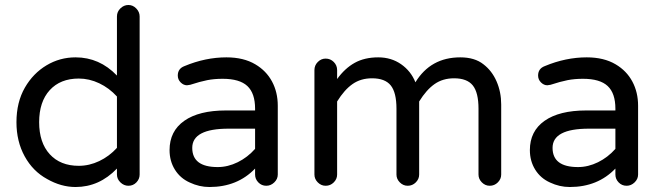

<svg xmlns="http://www.w3.org/2000/svg" viewBox="-20 -739 2650 770"><path d="M169 -21Q112 -52 79 -112Q46 -172 46 -249Q46 -329 80 -388Q113 -445 166.5 -477Q220 -509 283 -509Q379 -509 449 -436V-673Q449 -692 463 -705.5Q477 -719 495 -719Q513 -719 526.5 -705Q540 -691 540 -673V-39Q540 -21 527 -7.5Q514 6 495 6Q477 6 463 -7.5Q449 -21 449 -39V-63Q378 11 283 11Q225 11 169 -21ZM296 -74Q338 -74 378 -93Q418 -112 449 -146V-352Q418 -386 378 -405Q338 -424 296 -424Q222 -424 179.5 -377.5Q137 -331 137 -249Q137 -167 179.5 -120.5Q222 -74 296 -74Z M741 -7Q703 -24 681.5 -58.5Q660 -93 660 -137Q660 -213 719 -254.5Q778 -296 886 -296H1003V-303Q1003 -365 972 -394Q941 -423 873 -423Q839 -423 811 -417.5Q783 -412 743 -399L730 -397Q716 -397 704.5 -408.5Q693 -420 693 -436Q693 -464 720 -474Q804 -509 888 -509Q957 -509 1004 -481Q1048 -455 1071 -412Q1094 -369 1094 -315V-39Q1094 -21 1080 -7.5Q1066 6 1048 6Q1029 6 1016 -7.5Q1003 -21 1003 -39V-63Q932 11 820 11Q779 11 741 -7ZM853 -69Q894 -69 933.5 -88.5Q973 -108 1003 -142V-223H897Q751 -223 751 -146Q751 -69 853 -69Z M1990 -320V-39Q1990 -21 1976.5 -7.5Q1963 6 1944 6Q1926 6 1912.5 -7.5Q1899 -21 1899 -39V-303Q1899 -368 1876 -396.5Q1853 -425 1801 -425Q1756 -425 1723 -402Q1690 -379 1661 -332V-39Q1661 -21 1647.5 -7.5Q1634 6 1615 6Q1597 6 1583.5 -7.5Q1570 -21 1570 -39V-303Q1570 -368 1547 -396.5Q1524 -425 1472 -425Q1427 -425 1394 -402Q1361 -379 1332 -332V-39Q1332 -21 1318.5 -7.5Q1305 6 1286 6Q1268 6 1254.5 -7.5Q1241 -21 1241 -39V-458Q1241 -477 1254.5 -490.5Q1268 -504 1286 -504Q1305 -504 1318.5 -490.5Q1332 -477 1332 -458V-422Q1363 -465 1402.5 -487Q1442 -509 1497 -509Q1549 -509 1588.5 -481.5Q1628 -454 1646 -409Q1707 -509 1826 -509Q1884 -509 1919 -481Q1953 -455 1971.5 -412.5Q1990 -370 1990 -320Z M2186 -7Q2148 -24 2126.5 -58.5Q2105 -93 2105 -137Q2105 -213 2164 -254.5Q2223 -296 2331 -296H2448V-303Q2448 -365 2417 -394Q2386 -423 2318 -423Q2284 -423 2256 -417.5Q2228 -412 2188 -399L2175 -397Q2161 -397 2149.5 -408.5Q2138 -420 2138 -436Q2138 -464 2165 -474Q2249 -509 2333 -509Q2402 -509 2449 -481Q2493 -455 2516 -412Q2539 -369 2539 -315V-39Q2539 -21 2525 -7.5Q2511 6 2493 6Q2474 6 2461 -7.5Q2448 -21 2448 -39V-63Q2377 11 2265 11Q2224 11 2186 -7ZM2298 -69Q2339 -69 2378.5 -88.5Q2418 -108 2448 -142V-223H2342Q2196 -223 2196 -146Q2196 -69 2298 -69Z"/></svg>

Font: 寒蝉全圆体
Style: Regular
Weight: 400
Designer: Warren2060
      Designed by Motoya company      

      [Varela Round]
      Joe Prince(Latin component); Avraham Cornf
Foundry: ChillType
Version: Version 3.200